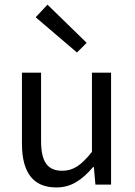

<svg xmlns="http://www.w3.org/2000/svg" viewBox="-20 -801 584 833"><path d="M224.1 12.2Q75.2 12.2 75.2 -178.2V-485.8H158.2V-189Q158.2 -121.6 180.2 -90.8Q202.1 -60.1 250 -60.1Q285.6 -60.1 314.9 -79.1Q344.2 -98.1 378.9 -142.1V-485.8H461.9V0H394L387.2 -76.2H383.8Q347.2 -32.7 309.3 -10.3Q271.5 12.2 224.1 12.2ZM314 -573.2 134.8 -726.1 186 -780.8 356 -615.2Z"/></svg>

Font: Source Sans Pro
Style: Regular
Weight: 400
Designer: Paul D. Hunt
Foundry: Adobe Systems Incorporated
Version: Version 3.006;hotconv 1.0.111;makeotfexe 2.5.65597